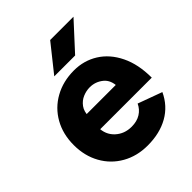

<svg xmlns="http://www.w3.org/2000/svg" viewBox="-199 -822 955 955"><g transform="rotate(-45 278.0 -345.0)"><path d="M27 -250Q27 -326.3 60.4 -385.8Q93.9 -445.3 153.9 -478.6Q214 -512 290.4 -512Q360 -512 416.4 -476.8Q472.7 -441.6 505.7 -374.1Q538.7 -306.7 538.7 -212.7H160.9L175.1 -227.9Q175.1 -175 209.9 -142.8Q244.7 -110.6 295.4 -110.6Q333 -110.6 358.9 -126.8Q384.9 -143 397.9 -171.3L525.3 -124.7Q494.3 -57.7 432.8 -22.9Q371.3 12 286 12Q211 12 152.2 -21.4Q93.4 -54.7 60.2 -114.2Q27 -173.7 27 -250ZM167 -313.6H400L387.3 -297.6Q387.3 -347.7 356.6 -372.4Q326 -397.1 286.4 -397.1Q261.7 -397.1 237.4 -386.8Q213.1 -376.4 196.9 -354.3Q180.7 -332.1 180.7 -297.6ZM313.7 -702.4H477.7L347.1 -560.2H200.3Z"/></g></svg>

Font: 寒蝉端黑体 Light
Style: Regular
Weight: 300
Designer: ChillDuanSans {Warren2060}; 
Source Han Sans {Ryoko NISHIZUKA 西塚涼子 (kana, bopomofo & ideographs); Paul D. Hunt (Latin, G
Foundry: ChillType&Adobe
Version: Version 1.300;Glyphs 3.3 (3306)